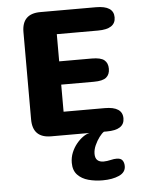

<svg xmlns="http://www.w3.org/2000/svg" viewBox="-58 -666 735 953"><g transform="rotate(-5 309.5 -189.5)"><path d="M544.2 -561.1Q544.2 -502.7 456.2 -502.7H251V-367.2H413.3Q458.2 -367.2 475.8 -352.4Q493.5 -337.6 493.5 -309.3Q493.5 -281.1 475.8 -266.2Q458.2 -251.3 413.3 -251.3H251V-116.3H456.2Q544.2 -116.3 544.2 -57.9Q544.2 0 456.2 0H179.2Q87 0 87 -92.2V-527.2Q87 -619 179.2 -619H456.2Q544.2 -619 544.2 -561.1ZM414.8 239.9Q377.5 239.9 344.1 230.9Q310.8 221.8 290.1 199.9Q269.4 178 269.4 140.2Q269.4 113.4 279.2 89.3Q289.1 65.2 304.7 46.2Q320.2 27.2 337.6 15Q354.9 2.9 370.3 0H441.9Q431.6 6.3 418.5 23.8Q405.3 41.2 395.5 63.2Q385.8 85.2 385.8 105.4Q385.8 127.3 396.8 137.3Q407.8 147.3 427.6 147.3Q434.2 147.3 445.1 146Q456.1 144.6 462.6 142.8Q471.5 140.5 479.3 139.6Q487.2 138.8 493.4 138.8Q513.2 138.8 521.6 150Q530 161.3 530 179Q530 210.2 496.8 225.1Q463.6 239.9 414.8 239.9Z"/></g></svg>

Font: Sono ExtraLight
Style: Regular
Weight: 200
Designer: Tyler Finck
Foundry: Tyler Finck
Version: Version 2.112